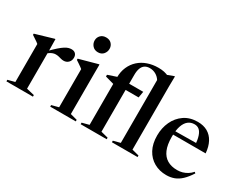

<svg xmlns="http://www.w3.org/2000/svg" viewBox="-94 -1161 1979 1597"><g transform="rotate(30 895.5 -362.5)"><path d="M360.5 -502.5Q385.5 -502.5 399 -488.5Q412.5 -474.5 412.5 -451Q412.5 -422.5 394.5 -404.2Q376.5 -386 349 -386Q335 -386 322.8 -389.5Q310.5 -393 297.5 -396.2Q284.5 -399.5 268 -399.5Q254.5 -399.5 241.5 -395Q228.5 -390.5 216.5 -382.8Q204.5 -375 192.5 -364L190 -386Q226.5 -424 252.8 -447Q279 -470 298 -482Q317 -494 331.8 -498.2Q346.5 -502.5 360.5 -502.5ZM203 -409V-33L278.5 -15V0H24V-15L91 -32.5V-397.5Q84.5 -403.5 75.5 -409.8Q66.5 -416 53.2 -424.8Q40 -433.5 22 -445.5V-457L195.5 -508H201.5Z M561 -589.5Q528 -589.5 508.5 -611.5Q489 -633.5 489 -662.5Q489 -691 508.5 -711.2Q528 -731.5 561 -731.5Q594.5 -731.5 613.2 -711.2Q632 -691 632 -662.5Q632 -633.5 613.2 -611.5Q594.5 -589.5 561 -589.5ZM624.5 -508 624 -410.5V-32.5L690 -15V0H444.5V-15L511.5 -32.5V-399Q506 -404 495.5 -411.5Q485 -419 471.5 -428.2Q458 -437.5 442.5 -447.5V-459.5L618.5 -508Z M918 -32.5 987 -15V0H737V-15L804 -32.5V-486Q804 -544 824 -589.2Q844 -634.5 879.2 -666.2Q914.5 -698 961.8 -714.2Q1009 -730.5 1063.5 -730.5Q1094 -730.5 1119.2 -725.2Q1144.5 -720 1169.5 -707L1138.5 -708.5L1211.5 -736H1217.5L1216 -644.5V-32.5L1283.5 -15V0H1037V-15L1104 -32.5V-636Q1088 -661.5 1061.5 -676.8Q1035 -692 1003 -692Q975.5 -692 956.5 -679.8Q937.5 -667.5 927.8 -642.2Q918 -617 918 -577ZM1053 -493.5 1043 -434H830L810.5 -424L721 -449V-465.5L817 -498L855.5 -493.5Z M1572.5 -504.5Q1627.5 -504.5 1667.2 -481.8Q1707 -459 1730.2 -415.5Q1753.5 -372 1758.5 -309.5H1430.5V-342.5L1699 -345.5L1649 -323.5Q1645 -376 1634 -409Q1623 -442 1604.5 -457.8Q1586 -473.5 1558.5 -473.5Q1523.5 -473.5 1498.2 -453.2Q1473 -433 1459.2 -391.8Q1445.5 -350.5 1445.5 -288.5Q1445.5 -212.5 1466.2 -164.5Q1487 -116.5 1526.2 -93.5Q1565.5 -70.5 1621.5 -70.5Q1647.5 -70.5 1671.2 -77.2Q1695 -84 1717 -97.5Q1739 -111 1757 -132L1767.5 -122.5Q1736.5 -74 1705.2 -44.5Q1674 -15 1639.5 -2Q1605 11 1564 11Q1498 11 1446 -18.5Q1394 -48 1364.2 -103.5Q1334.5 -159 1334.5 -238Q1334.5 -310 1362.5 -370.5Q1390.5 -431 1443.8 -467.8Q1497 -504.5 1572.5 -504.5Z"/></g></svg>

Font: Newsreader 60pt Medium
Style: Regular
Weight: 500
Designer: Hugues Gentile
Foundry: Production Type
Version: Version 1.003